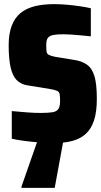

<svg xmlns="http://www.w3.org/2000/svg" viewBox="-20 -647 489 930"><path d="M239 46Q207 46 170 43Q133 40 98.5 35.5Q64 31 37 25V-109Q59 -107 77.5 -105.5Q96 -104 113.5 -102.5Q131 -101 147.5 -100.5Q164 -100 178 -100Q215 -100 235 -103.5Q255 -107 263 -119.5Q271 -132 271 -157Q271 -179 269 -190.5Q267 -202 256.5 -207Q246 -212 221 -216L111 -234Q80 -239 60 -260Q40 -281 31 -322.5Q22 -364 22 -428Q22 -483 36.5 -521.5Q51 -560 78.5 -583Q106 -606 147 -616.5Q188 -627 243 -627Q273 -627 306 -624Q339 -621 369 -616.5Q399 -612 420 -607V-471Q393 -474 369 -476Q345 -478 325 -479.5Q305 -481 287 -481Q256 -481 238 -477.5Q220 -474 212 -463.5Q204 -453 204 -430Q204 -408 205.5 -397Q207 -386 217 -381Q227 -376 246 -372L338 -357Q374 -352 399.5 -335Q425 -318 437 -280Q449 -242 449 -168Q449 -105 435.5 -64Q422 -23 396 1Q370 25 331 35.5Q292 46 239 46ZM84 263V257L170 11H290V18L245 263Z"/></svg>

Font: Farlight84_Sys_V01
Style: Bold
Weight: 700
Designer: Monotype Design Team, Nadine Chahine and Nizar Qandah
Foundry: Monotype Imaging Inc.
Version: Version 2.004;October 31, 2024;FontCreator 14.0.0.2814 64-bi